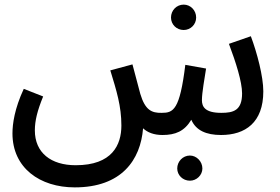

<svg xmlns="http://www.w3.org/2000/svg" viewBox="-20 -580 1213 832"><path d="M776 -450C806 -450 830 -474 830 -504C830 -535 806 -560 776 -560C745 -560 721 -535 721 -504C721 -474 745 -450 776 -450ZM304 232C507 232 589 113 600 -24C619 -6 647 5 684 5C740 5 779 -11 809 -61C829 -15 873 5 938 5C1043 5 1121 -49 1121 -184C1121 -249 1094 -351 1067 -423L972 -390C1002 -310 1029 -226 1029 -175C1029 -101 991 -91 939 -91C869 -91 855 -117 855 -146C855 -178 867 -244 873 -283L783 -299C759 -103 731 -91 681 -91C637 -90 609 -103 588 -173C582 -194 574 -225 554 -301L458 -275C485 -187 506 -120 506 -36C506 48 466 136 308 136C201 136 131 82 131 -15C131 -57 142 -101 167 -162L83 -195C43 -109 34 -43 34 -2C34 148 153 232 304 232ZM803 203C832 203 857 179 857 150C857 120 832 94 803 94C772 94 748 120 748 150C748 179 772 203 803 203Z"/></svg>

Font: Noto Sans Arabic SemCond Med
Style: Regular
Weight: 500
Width: 4
Designer: Monotype Design Team, Nadine Chahine, Nizar Qandah and Khaled Hosny
Foundry: Monotype Imaging Inc.
Version: Version 2.012